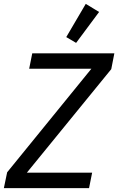

<svg xmlns="http://www.w3.org/2000/svg" viewBox="-34 -974 612 994"><path d="M427 0H-14L3 -82L439 -618H117L133 -698H558L542 -616L105 -80H443ZM360 -752 309 -782 410 -954 479 -912Z"/></svg>

Font: IBM Plex Sans Cond Text
Style: Italic
Weight: 450
Width: 3
Italic angle: -11°
Designer: Mike Abbink, Paul van der Laan, Pieter van Rosmalen
Foundry: Bold Monday
Version: Version 1.3